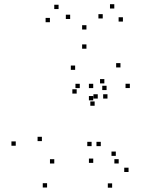

<svg xmlns="http://www.w3.org/2000/svg" viewBox="-20 -848 660 890"><path d="M404.6 -170.6V-190.6H384.6V-170.6ZM447.2 -170.6V-190.6H427.2V-170.6ZM478.2 -391.1V-411.1H458.2V-391.1ZM433.1 -391.1V-411.1H413.1V-391.1ZM231.6 -90.1V-110.1H211.6V-90.1ZM174.2 -193.9V-213.9H154.2V-193.9ZM335.4 -414.2V-434.2H315.4V-414.2ZM412.1 -382.8V-402.8H392.1V-382.8ZM412.1 -439.6V-459.6H392.1V-439.6ZM349.8 -439.6V-459.6H329.8V-439.6ZM418.7 -357.8V-377.8H398.7V-357.8ZM474 -430.5V-450.5H454V-430.5ZM328.3 -524.2V-544.2H308.3V-524.2ZM53 -172.5V-192.5H33V-172.5ZM198.2 21.2V1.2H178.2V21.2ZM575.9 -50.7V-70.7H555.9V-50.7ZM516.8 -125.5V-145.5H496.8V-125.5ZM530.2 -90.2V-110.2H510.2V-90.2ZM581.9 -439.8V-459.8H561.9V-439.8ZM538.4 -535.4V-555.4H518.4V-535.4ZM463.7 -461.4V-481.4H443.7V-461.4ZM412.2 -93V-113H392.2V-93ZM499.8 22V2H479.8V22ZM549.8 -748V-768H529.8V-748ZM509.8 -808.5V-828.5H489.8V-808.5ZM456.2 -762.4V-782.4H436.2V-762.4ZM380.7 -711.2V-731.2H360.7V-711.2ZM305.2 -759.9V-779.9H285.2V-759.9ZM251.5 -806V-826H231.5V-806ZM211.4 -745V-765H191.4V-745ZM380.7 -622.2V-642.2H360.7V-622.2Z"/></svg>

Font: Monaspace Radon Dots Var
Style: Regular
Weight: 400
Designer: Riley Cran and the Lettermatic Team
Version: Version 1.100 (Monaspace Radon Dots)